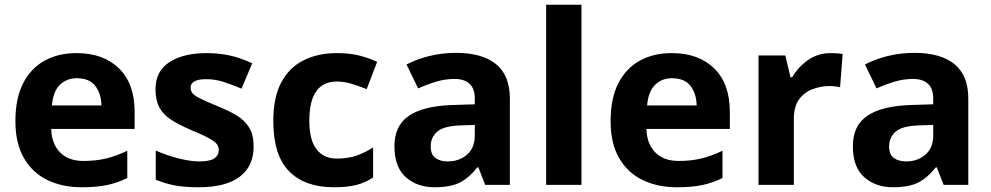

<svg xmlns="http://www.w3.org/2000/svg" viewBox="-20 -780 4180 810"><path d="M303 -556Q416 -556 482 -491.5Q548 -427 548 -308V-236H196Q198 -173 233.5 -137Q269 -101 332 -101Q385 -101 428 -111.5Q471 -122 517 -144V-29Q477 -9 432.5 0.5Q388 10 325 10Q243 10 180 -20.5Q117 -51 81 -113Q45 -175 45 -269Q45 -365 77.5 -428.5Q110 -492 168 -524Q226 -556 303 -556ZM304 -450Q261 -450 232.5 -422Q204 -394 199 -335H408Q407 -385 382 -417.5Q357 -450 304 -450Z M1050 -162Q1050 -79 991.5 -34.5Q933 10 817 10Q760 10 719 2.5Q678 -5 637 -22V-145Q681 -125 732 -112Q783 -99 822 -99Q866 -99 884.5 -112Q903 -125 903 -146Q903 -160 895.5 -171Q888 -182 863 -196Q838 -210 785 -232Q734 -254 701 -275.5Q668 -297 652 -327.5Q636 -358 636 -404Q636 -480 695 -518Q754 -556 852 -556Q903 -556 949 -546Q995 -536 1044 -513L999 -406Q959 -423 923 -434.5Q887 -446 850 -446Q784 -446 784 -410Q784 -397 792.5 -386.5Q801 -376 825.5 -364Q850 -352 898 -332Q945 -313 979 -292.5Q1013 -272 1031.5 -241.5Q1050 -211 1050 -162Z M1388 10Q1266 10 1199.5 -57.5Q1133 -125 1133 -270Q1133 -370 1167 -433Q1201 -496 1261.5 -526Q1322 -556 1401 -556Q1457 -556 1498.5 -545Q1540 -534 1571 -519L1527 -404Q1492 -418 1461.5 -427Q1431 -436 1401 -436Q1285 -436 1285 -271Q1285 -189 1315.5 -150Q1346 -111 1401 -111Q1448 -111 1484 -123.5Q1520 -136 1554 -158V-31Q1520 -9 1482.5 0.5Q1445 10 1388 10Z M1904 -557Q2014 -557 2072.5 -509.5Q2131 -462 2131 -364V0H2027L1998 -74H1994Q1959 -30 1920 -10Q1881 10 1813 10Q1740 10 1692 -32.5Q1644 -75 1644 -163Q1644 -250 1705 -291.5Q1766 -333 1888 -337L1983 -340V-364Q1983 -407 1960.5 -427Q1938 -447 1898 -447Q1858 -447 1820 -435.5Q1782 -424 1744 -407L1695 -508Q1739 -531 1792.5 -544Q1846 -557 1904 -557ZM1925 -251Q1853 -249 1825 -225Q1797 -201 1797 -162Q1797 -128 1817 -113.5Q1837 -99 1869 -99Q1917 -99 1950 -127.5Q1983 -156 1983 -208V-253Z M2433 0H2284V-760H2433Z M2814 -556Q2927 -556 2993 -491.5Q3059 -427 3059 -308V-236H2707Q2709 -173 2744.5 -137Q2780 -101 2843 -101Q2896 -101 2939 -111.5Q2982 -122 3028 -144V-29Q2988 -9 2943.5 0.5Q2899 10 2836 10Q2754 10 2691 -20.5Q2628 -51 2592 -113Q2556 -175 2556 -269Q2556 -365 2588.5 -428.5Q2621 -492 2679 -524Q2737 -556 2814 -556ZM2815 -450Q2772 -450 2743.5 -422Q2715 -394 2710 -335H2919Q2918 -385 2893 -417.5Q2868 -450 2815 -450Z M3485 -556Q3496 -556 3511 -555Q3526 -554 3535 -552L3524 -412Q3517 -414 3503.5 -415.5Q3490 -417 3480 -417Q3442 -417 3407 -403.5Q3372 -390 3350.5 -360Q3329 -330 3329 -278V0H3180V-546H3293L3315 -454H3322Q3346 -496 3388 -526Q3430 -556 3485 -556Z M3838 -557Q3948 -557 4006.5 -509.5Q4065 -462 4065 -364V0H3961L3932 -74H3928Q3893 -30 3854 -10Q3815 10 3747 10Q3674 10 3626 -32.5Q3578 -75 3578 -163Q3578 -250 3639 -291.5Q3700 -333 3822 -337L3917 -340V-364Q3917 -407 3894.5 -427Q3872 -447 3832 -447Q3792 -447 3754 -435.5Q3716 -424 3678 -407L3629 -508Q3673 -531 3726.5 -544Q3780 -557 3838 -557ZM3859 -251Q3787 -249 3759 -225Q3731 -201 3731 -162Q3731 -128 3751 -113.5Q3771 -99 3803 -99Q3851 -99 3884 -127.5Q3917 -156 3917 -208V-253Z"/></svg>

Font: Noto Sans Balinese
Style: Bold
Weight: 700
Designer: Aditya Bayu, David Williams
Foundry: David Williams
Version: Version 2.005; ttfautohint (v1.8.4.7-5d5b)